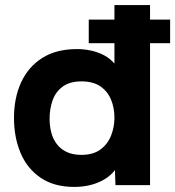

<svg xmlns="http://www.w3.org/2000/svg" viewBox="-20 -728 689 755"><path d="M272 7Q192 7 139 -29.5Q86 -66 60.5 -127.5Q35 -189 35 -264Q35 -343 63 -404Q91 -465 146 -500Q201 -535 283 -535Q311 -535 338.5 -529Q366 -523 389.5 -510.5Q413 -498 430 -478V-558H329V-651H430V-708H570V-651H649V-558H570V0H434L432 -59Q414 -36 388.5 -21.5Q363 -7 334 0Q305 7 272 7ZM300 -119Q347 -119 375.5 -140.5Q404 -162 417 -195.5Q430 -229 430 -265Q430 -304 416.5 -336.5Q403 -369 374.5 -388.5Q346 -408 300 -408Q254 -408 226 -387Q198 -366 186.5 -332.5Q175 -299 175 -261Q175 -233 181.5 -207.5Q188 -182 203 -162Q218 -142 242 -130.5Q266 -119 300 -119Z"/></svg>

Font: Onest
Style: Bold
Weight: 700
Designer: Dmitri Voloshin, Andrey Kudryavtsev
Foundry: Dmitri Voloshin, Andrey Kudryavtsev
Version: Version 1.000;gftools[0.9.33]